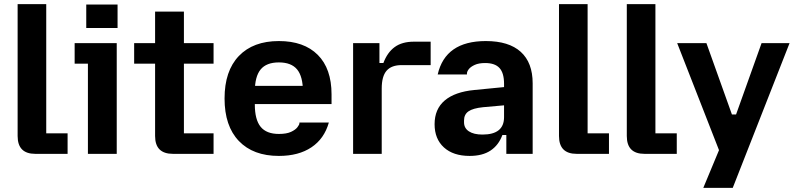

<svg xmlns="http://www.w3.org/2000/svg" viewBox="-20 -742 3838 926"><path d="M150 0Q65 0 65 -86V-722H203V-99H306V0Z M404 0V-435H340V-534H543V0ZM396 -607V-720H547V-607Z M814 0Q728 0 728 -86V-686H867V-99H1010V0ZM627 -435V-534H1010V-435Z M1325 10Q1201 10 1132 -62Q1063 -134 1063 -267Q1063 -400 1132 -472Q1201 -544 1325 -544Q1446 -544 1512.5 -477.5Q1579 -411 1579 -287V-240H1151V-328H1532L1441 -274V-300Q1441 -373 1413 -407Q1385 -441 1325 -441Q1265 -441 1237 -407Q1209 -373 1209 -300V-238Q1209 -165 1237 -130.5Q1265 -96 1325 -96Q1362 -96 1383.5 -106Q1405 -116 1414.5 -128.5Q1424 -141 1424 -147V-151H1566Q1544 -73 1482 -31.5Q1420 10 1325 10Z M1683 0V-534H1810V-438H1829Q1848 -489 1883.5 -515Q1919 -541 1976 -541H2057V-428H1917Q1868 -428 1844.5 -401Q1821 -374 1821 -315V0Z M2245 10Q2166 10 2121 -31Q2076 -72 2076 -143Q2076 -216 2125 -257.5Q2174 -299 2268 -308L2411 -322V-234L2310 -225Q2261 -220 2239.5 -205Q2218 -190 2218 -161V-152Q2218 -124 2241.5 -108.5Q2265 -93 2307 -93Q2411 -93 2411 -177V-247V-262V-338Q2411 -390 2389 -414Q2367 -438 2320 -438Q2289 -438 2269.5 -429Q2250 -420 2241 -408.5Q2232 -397 2232 -387V-383H2091Q2128 -544 2323 -544Q2434 -544 2491.5 -492Q2549 -440 2549 -340V0H2422V-91H2403Q2385 -42 2346 -16Q2307 10 2245 10Z M2761 0Q2676 0 2676 -86V-722H2814V-99H2917V0Z M3088 0Q3003 0 3003 -86V-722H3141V-99H3244V0Z M3372 164 3454 -33 3457 6 3246 -534H3387L3510 -190H3530L3653 -534H3788L3514 164Z"/></svg>

Font: Mozilla Text ExtraLight
Style: Regular
Weight: 200
Designer: Studio DRAMA
Foundry: Studio DRAMA
Version: Version 1.000